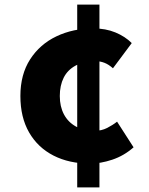

<svg xmlns="http://www.w3.org/2000/svg" viewBox="-20 -770 649 838"><path d="M373 -56Q282 -56 213.5 -91Q145 -126 107 -192Q69 -258 69 -351Q69 -445 111.5 -511Q154 -577 226.5 -611.5Q299 -646 388 -646Q441 -646 483.5 -628.5Q526 -611 555 -582L473 -472Q454 -489 435.5 -496Q417 -503 399 -503Q346 -503 310.5 -484Q275 -465 258 -431Q241 -397 241 -351Q241 -305 259 -271Q277 -237 311 -218Q345 -199 393 -199Q423 -199 447.5 -211.5Q472 -224 491 -239L563 -127Q521 -90 470 -73Q419 -56 373 -56ZM317 48V-750H414V48Z"/></svg>

Font: Noto Sans SC Black
Style: Regular
Weight: 900
Designer: Ryoko NISHIZUKA  (kana, bopomofo & ideographs); Paul D. Hunt (Latin, Greek & Cyrillic); Sandoll Communications , Soo-you
Foundry: Adobe
Version: Version 2.004-H2;hotconv 1.0.118;makeotfexe 2.5.65603